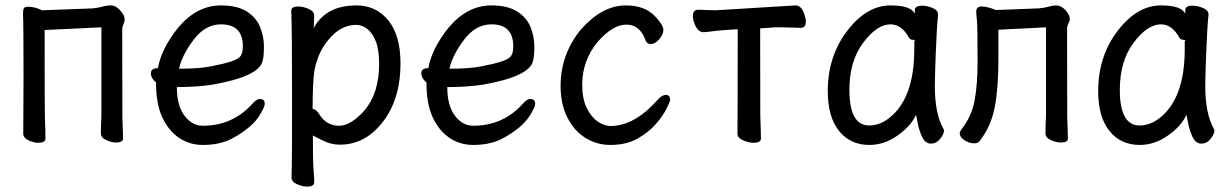

<svg xmlns="http://www.w3.org/2000/svg" viewBox="-20 -512 4540 710"><path d="M121 16Q105 16 85.5 7Q66 -2 66 -18L67 -234Q67 -432 65 -459Q65 -475 68 -481Q71 -487 85 -487Q109 -487 135 -474L324 -481Q343 -483 358.5 -487.5Q374 -492 391 -492Q408 -492 424.5 -473.5Q441 -455 441 -442Q441 -432 436.5 -422.5Q432 -413 432 -402Q432 -101 432.5 -80.5Q433 -60 434 -36Q435 -12 435 0Q435 15 409 15Q392 15 372.5 6Q353 -3 353 -19Q353 -44 355 -82V-411L145 -401Q145 -100 146 -79Q148 -34 148 1Q148 16 121 16Z M730 24Q680 24 641 -3Q602 -30 579.5 -79.5Q557 -129 557 -207Q538 -223 538 -241Q538 -260 564 -260Q577 -333 639 -410Q708 -492 797 -492Q857 -492 892.5 -469.5Q928 -447 942 -411.5Q956 -376 956 -340Q956 -305 951 -286Q937 -229 766 -199Q709 -190 634 -190Q634 -122 662 -84.5Q690 -47 730 -47Q840 -47 913 -128Q929 -146 941 -146Q959 -146 959 -128Q959 -118 945 -94Q917 -41 833 3Q789 24 730 24ZM642 -258H650Q715 -258 759.5 -266.5Q804 -275 832.5 -284Q861 -293 869.5 -304.5Q878 -316 878 -341Q878 -422 797 -422Q739 -422 696 -365Q653 -308 642 -258Z M1115 178Q1098 178 1078 169Q1058 160 1058 144Q1058 132 1059 106Q1060 80 1060 -157Q1060 -403 1057 -472Q1057 -488 1083 -488Q1101 -488 1121.5 -479Q1142 -470 1142 -454Q1142 -448 1141 -432Q1140 -420 1140 -408Q1185 -492 1298 -492Q1371 -492 1416 -436.5Q1461 -381 1461 -278Q1461 -108 1354 -18Q1302 23 1237 23Q1203 23 1170 6L1137 -11Q1137 87 1139.5 116Q1142 145 1142 162Q1142 178 1115 178ZM1234 -47Q1278 -47 1329 -105Q1382 -169 1382 -276Q1382 -328 1369.5 -359.5Q1357 -391 1337.5 -405.5Q1318 -420 1298 -420Q1228 -420 1177 -341Q1153 -303 1143 -253Q1136 -210 1136 -109Q1149 -109 1161 -89Q1187 -47 1234 -47Z M1730 24Q1680 24 1641 -3Q1602 -30 1579.5 -79.5Q1557 -129 1557 -207Q1538 -223 1538 -241Q1538 -260 1564 -260Q1577 -333 1639 -410Q1708 -492 1797 -492Q1857 -492 1892.5 -469.5Q1928 -447 1942 -411.5Q1956 -376 1956 -340Q1956 -305 1951 -286Q1937 -229 1766 -199Q1709 -190 1634 -190Q1634 -122 1662 -84.5Q1690 -47 1730 -47Q1840 -47 1913 -128Q1929 -146 1941 -146Q1959 -146 1959 -128Q1959 -118 1945 -94Q1917 -41 1833 3Q1789 24 1730 24ZM1642 -258H1650Q1715 -258 1759.5 -266.5Q1804 -275 1832.5 -284Q1861 -293 1869.5 -304.5Q1878 -316 1878 -341Q1878 -422 1797 -422Q1739 -422 1696 -365Q1653 -308 1642 -258Z M2237 24Q2187 24 2145 -2Q2103 -28 2078 -77.5Q2053 -127 2053 -194Q2053 -311 2128 -403Q2207 -492 2294 -492Q2366 -492 2404 -450Q2433 -419 2433 -401Q2433 -384 2417.5 -366.5Q2402 -349 2386 -349Q2373 -349 2367 -363Q2347 -421 2296 -421Q2246 -421 2190 -357Q2133 -288 2133 -199Q2133 -147 2149.5 -113Q2166 -79 2190.5 -62.5Q2215 -46 2237 -46Q2326 -46 2412 -143Q2428 -161 2442 -161Q2458 -161 2458 -143Q2458 -137 2445 -110.5Q2432 -84 2405.5 -53.5Q2379 -23 2337.5 0.5Q2296 24 2237 24Z M2766 16Q2749 16 2728 7Q2707 -2 2707 -18Q2708 -88 2708 -404Q2639 -400 2615.5 -396.5Q2592 -393 2582 -393Q2563 -393 2552.5 -415Q2542 -437 2542 -453Q2542 -476 2563 -476Q2570 -476 2589 -475Q2608 -474 2627 -474L2922 -492Q2940 -492 2950 -470Q2960 -448 2960 -432Q2960 -409 2941 -409Q2932 -409 2909.5 -410Q2887 -411 2848 -411L2791 -407Q2791 -109 2791.5 -86.5Q2792 -64 2793 -39Q2794 -14 2794 0Q2794 16 2766 16Z M3195 24Q3124 24 3082.5 -28Q3041 -80 3041 -175Q3041 -304 3113 -398Q3185 -492 3273 -492Q3349 -492 3363 -461V-475Q3363 -491 3391 -491Q3408 -491 3428.5 -482.5Q3449 -474 3449 -458Q3444 -411 3440 -306Q3437 -225 3437 -193Q3437 -93 3468 -37L3471 -30Q3471 -17 3457 1Q3443 19 3422 19Q3402 19 3390.5 -4.5Q3379 -28 3373.5 -57.5Q3368 -87 3367 -87Q3348 -45 3298.5 -10.5Q3249 24 3195 24ZM3194 -48Q3234 -48 3270 -77Q3361 -150 3361 -330V-359Q3363 -361 3363 -362Q3363 -365 3354.5 -365Q3346 -365 3341 -373Q3314 -422 3273 -422Q3223 -422 3172 -354Q3121 -286 3121 -180Q3121 -48 3194 -48Z M3582 18Q3564 18 3546.5 6.5Q3529 -5 3529 -19Q3529 -24 3535 -33Q3573 -81 3584 -140.5Q3595 -200 3595 -281Q3595 -417 3592.5 -438Q3590 -459 3590 -469Q3590 -488 3611 -488Q3630 -488 3663 -475L3821 -481Q3843 -483 3858.5 -487.5Q3874 -492 3885 -492Q3904 -492 3920 -474.5Q3936 -457 3936 -442Q3936 -435 3931 -425.5Q3926 -416 3926 -402Q3926 -101 3926.5 -80.5Q3927 -60 3928 -36Q3929 -12 3929 0Q3929 15 3903 15Q3886 15 3866 6Q3846 -3 3846 -19Q3846 -43 3848 -81V-411L3672 -402V-291Q3672 -184 3658 -113.5Q3644 -43 3603 9Q3597 18 3582 18Z M4195 24Q4124 24 4082.5 -28Q4041 -80 4041 -175Q4041 -304 4113 -398Q4185 -492 4273 -492Q4349 -492 4363 -461V-475Q4363 -491 4391 -491Q4408 -491 4428.5 -482.5Q4449 -474 4449 -458Q4444 -411 4440 -306Q4437 -225 4437 -193Q4437 -93 4468 -37L4471 -30Q4471 -17 4457 1Q4443 19 4422 19Q4402 19 4390.5 -4.5Q4379 -28 4373.5 -57.5Q4368 -87 4367 -87Q4348 -45 4298.5 -10.5Q4249 24 4195 24ZM4194 -48Q4234 -48 4270 -77Q4361 -150 4361 -330V-359Q4363 -361 4363 -362Q4363 -365 4354.5 -365Q4346 -365 4341 -373Q4314 -422 4273 -422Q4223 -422 4172 -354Q4121 -286 4121 -180Q4121 -48 4194 -48Z"/></svg>

Font: LXGW WenKai Mono Medium
Style: Regular
Weight: 500
Monospace: yes
Designer: LXGW / Fontworks Inc.
Foundry: LXGW / Fontworks Inc.
Version: Version 1.520; June 14, 2025